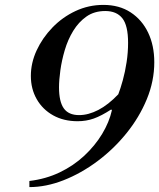

<svg xmlns="http://www.w3.org/2000/svg" viewBox="-20 -751 650 784"><path d="M100 13V-12Q167 -20 223.5 -47Q280 -74 324 -115Q368 -156 397 -204Q426 -252 437 -301L434 -304Q394 -278 363 -267Q332 -256 297 -256Q240 -256 197 -280Q154 -304 130 -346Q106 -388 106 -441Q106 -494 129.5 -545Q153 -596 194 -638.5Q235 -681 288.5 -706Q342 -731 402 -731Q467 -731 513.5 -700.5Q560 -670 585 -617.5Q610 -565 610 -497Q610 -420 579.5 -346Q549 -272 496.5 -207Q444 -142 377.5 -92.5Q311 -43 239.5 -15Q168 13 100 13ZM303 -281Q341 -281 381.5 -302Q422 -323 463 -366Q472 -389 481.5 -423.5Q491 -458 497 -497.5Q503 -537 503 -576Q503 -647 479.5 -676.5Q456 -706 410 -706Q365 -706 333 -683.5Q301 -661 279 -625Q257 -589 244.5 -546.5Q232 -504 226.5 -464Q221 -424 221 -394Q221 -336 240.5 -308.5Q260 -281 303 -281Z"/></svg>

Font: Libre Bodoni
Style: Italic
Weight: 400
Italic angle: -13°
Designer: Pablo Impallari, Rodrigo Fuenzalida
Foundry: Impallari Type
Version: Version 2.005;gftools[0.9.23]